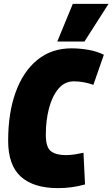

<svg xmlns="http://www.w3.org/2000/svg" viewBox="-20 -959 579 989"><path d="M278 10Q153 10 87.5 -49Q22 -108 22 -234Q22 -378 61 -485Q100 -592 173 -651Q246 -710 348 -710Q391 -710 434.5 -702.5Q478 -695 515 -677L461 -522Q439 -530 413 -535Q387 -540 361 -540Q313 -540 281 -502Q249 -464 232.5 -401.5Q216 -339 216 -265Q216 -200 242.5 -180Q269 -160 319 -160Q341 -160 364 -163.5Q387 -167 410 -172L418 -9Q382 1 348.5 5.5Q315 10 278 10ZM275 -745 355 -939H539L415 -745Z"/></svg>

Font: Georama SemiCondensed Black
Style: Italic
Weight: 900
Width: 4
Italic angle: -9°
Designer: Jean-Baptiste Levee
Foundry: Production Type
Version: Version 1.000